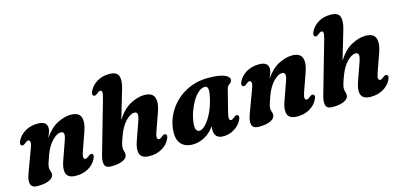

<svg xmlns="http://www.w3.org/2000/svg" viewBox="-66 -1138 3266 1568"><g transform="rotate(-15 1567.0 -353.5)"><path d="M56.5 -341Q38 -350.5 56.5 -386.5Q79 -428.5 124 -454Q169 -479.5 228.5 -479.5Q306 -479.5 306 -420.5Q306 -404.5 299 -385Q292 -365.5 282 -342.5Q333.5 -418.5 394.2 -449Q455 -479.5 506 -479.5Q575.5 -479.5 591 -435.2Q606.5 -391 581 -320L526 -164Q513.5 -128 517 -114Q520.5 -100 532 -100Q543.5 -100 562 -115.5Q572.5 -124.5 579.5 -126.2Q586.5 -128 593.5 -125Q612 -115.5 593 -79.5Q571 -37.5 526.8 -12Q482.5 13.5 424 13.5Q358 13.5 342.8 -25.2Q327.5 -64 350.5 -129L406 -287Q420.5 -325.5 416.8 -343.5Q413 -361.5 390.5 -361.5Q359.5 -361.5 319.5 -321.2Q279.5 -281 253 -209Q238.5 -169.5 231.2 -146.2Q224 -123 224 -108.5Q224 -93 229.2 -80.8Q234.5 -68.5 234.5 -52Q234.5 -22.5 198.2 -4.5Q162 13.5 97 13.5Q50 13.5 40 -17.5Q30 -48.5 50.5 -104.5L123.5 -302Q137 -337.5 133.2 -351.8Q129.5 -366 118 -366Q106 -366 88 -350.5Q77 -341.5 70 -339.5Q63 -337.5 56.5 -341Z M1215 -79.5Q1193 -37.5 1148.5 -12Q1104 13.5 1045.5 13.5Q979.5 13.5 964.5 -25.2Q949.5 -64 972.5 -129L1028 -287Q1041.5 -326 1038 -343.8Q1034.5 -361.5 1012.5 -361.5Q981 -361.5 941.2 -321.2Q901.5 -281 875 -209Q861.5 -173.5 854.2 -148.5Q847 -123.5 847 -108Q847 -93 851.8 -80.5Q856.5 -68 856.5 -51.5Q856.5 -22 820.2 -4.2Q784 13.5 719 13.5Q673.5 13.5 664.5 -15.8Q655.5 -45 670.5 -97.5L797.5 -542Q808 -578.5 805.2 -592.2Q802.5 -606 791.5 -606Q779.5 -606 761.5 -590.5Q750.5 -581.5 743.5 -579.5Q736.5 -577.5 730 -581Q711.5 -590.5 730 -626.5Q752 -668.5 795.5 -694Q839 -719.5 897 -719.5Q961 -719.5 974.5 -681.2Q988 -643 968.5 -576.5L896 -331Q948.5 -414 1011.8 -446.8Q1075 -479.5 1127.5 -479.5Q1197 -479.5 1212.5 -435.2Q1228 -391 1203 -320L1148 -164Q1135 -128 1138.8 -114Q1142.5 -100 1153.5 -100Q1165.5 -100 1183.5 -115.5Q1194.5 -124.5 1201.5 -126.2Q1208.5 -128 1215 -125Q1233.5 -115.5 1215 -79.5Z M1754 -163.5Q1744.5 -126.5 1748 -112.2Q1751.5 -98 1762 -98Q1773.5 -98 1792 -114Q1802.5 -123 1809.5 -124.8Q1816.5 -126.5 1823.5 -123.5Q1842 -114 1823.5 -78Q1801.5 -36.5 1758.8 -11.5Q1716 13.5 1668.5 13.5Q1628 13.5 1610.5 -6.5Q1593 -26.5 1593 -62Q1593 -75.5 1594.5 -90.5Q1561 -41 1511.8 -13.8Q1462.5 13.5 1408 13.5Q1343.5 13.5 1309 -27.5Q1274.5 -68.5 1284.5 -153Q1291 -213.5 1320.2 -271.8Q1349.5 -330 1399.2 -376.8Q1449 -423.5 1516.8 -451.5Q1584.5 -479.5 1668.5 -479.5Q1761 -479.5 1805 -461Q1849 -442.5 1845.5 -416Q1843.5 -400.5 1834.8 -393.5Q1826 -386.5 1816.8 -379.5Q1807.5 -372.5 1803 -357ZM1459.5 -156Q1455 -113.5 1464.2 -97Q1473.5 -80.5 1489.5 -80.5Q1517 -80.5 1549.2 -117Q1581.5 -153.5 1608.5 -214.8Q1635.5 -276 1647.5 -350Q1658.5 -416 1624 -416Q1596.5 -416 1569.2 -392.5Q1542 -369 1519 -330.5Q1496 -292 1480.2 -246.2Q1464.5 -200.5 1459.5 -156Z M1927 -341Q1908.5 -350.5 1927 -386.5Q1949.5 -428.5 1994.5 -454Q2039.5 -479.5 2099 -479.5Q2176.5 -479.5 2176.5 -420.5Q2176.5 -404.5 2169.5 -385Q2162.5 -365.5 2152.5 -342.5Q2204 -418.5 2264.8 -449Q2325.5 -479.5 2376.5 -479.5Q2446 -479.5 2461.5 -435.2Q2477 -391 2451.5 -320L2396.5 -164Q2384 -128 2387.5 -114Q2391 -100 2402.5 -100Q2414 -100 2432.5 -115.5Q2443 -124.5 2450 -126.2Q2457 -128 2464 -125Q2482.5 -115.5 2463.5 -79.5Q2441.5 -37.5 2397.2 -12Q2353 13.5 2294.5 13.5Q2228.5 13.5 2213.2 -25.2Q2198 -64 2221 -129L2276.5 -287Q2291 -325.5 2287.2 -343.5Q2283.5 -361.5 2261 -361.5Q2230 -361.5 2190 -321.2Q2150 -281 2123.5 -209Q2109 -169.5 2101.8 -146.2Q2094.5 -123 2094.5 -108.5Q2094.5 -93 2099.8 -80.8Q2105 -68.5 2105 -52Q2105 -22.5 2068.8 -4.5Q2032.5 13.5 1967.5 13.5Q1920.5 13.5 1910.5 -17.5Q1900.5 -48.5 1921 -104.5L1994 -302Q2007.5 -337.5 2003.8 -351.8Q2000 -366 1988.5 -366Q1976.5 -366 1958.5 -350.5Q1947.5 -341.5 1940.5 -339.5Q1933.5 -337.5 1927 -341Z M3085.5 -79.5Q3063.5 -37.5 3019 -12Q2974.5 13.5 2916 13.5Q2850 13.5 2835 -25.2Q2820 -64 2843 -129L2898.5 -287Q2912 -326 2908.5 -343.8Q2905 -361.5 2883 -361.5Q2851.5 -361.5 2811.8 -321.2Q2772 -281 2745.5 -209Q2732 -173.5 2724.8 -148.5Q2717.5 -123.5 2717.5 -108Q2717.5 -93 2722.2 -80.5Q2727 -68 2727 -51.5Q2727 -22 2690.8 -4.2Q2654.5 13.5 2589.5 13.5Q2544 13.5 2535 -15.8Q2526 -45 2541 -97.5L2668 -542Q2678.5 -578.5 2675.8 -592.2Q2673 -606 2662 -606Q2650 -606 2632 -590.5Q2621 -581.5 2614 -579.5Q2607 -577.5 2600.5 -581Q2582 -590.5 2600.5 -626.5Q2622.5 -668.5 2666 -694Q2709.5 -719.5 2767.5 -719.5Q2831.5 -719.5 2845 -681.2Q2858.5 -643 2839 -576.5L2766.5 -331Q2819 -414 2882.2 -446.8Q2945.5 -479.5 2998 -479.5Q3067.5 -479.5 3083 -435.2Q3098.5 -391 3073.5 -320L3018.5 -164Q3005.5 -128 3009.2 -114Q3013 -100 3024 -100Q3036 -100 3054 -115.5Q3065 -124.5 3072 -126.2Q3079 -128 3085.5 -125Q3104 -115.5 3085.5 -79.5Z"/></g></svg>

Font: Fraunces 9pt
Style: Bold Italic
Weight: 700
Italic angle: -16°
Version: Version 1.000;[b76b70a41]